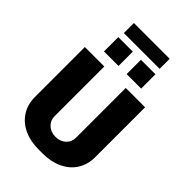

<svg xmlns="http://www.w3.org/2000/svg" viewBox="-296 -1145 1271 1271"><g transform="rotate(45 340.0 -509.0)"><path d="M240 -686V-221Q240 -181 268 -154.5Q296 -128 340 -128Q384 -128 412.5 -154Q441 -180 441 -221V-686H622V-218Q622 -150 589 -98Q556 -46 496 -18Q436 10 357 10H322Q243 10 183.5 -18Q124 -46 91 -98Q58 -150 58 -218V-686ZM510 -1028V-934H175V-1028ZM304 -755H168V-889H304ZM516 -755H380V-889H516Z"/></g></svg>

Font: Chivo ExtraBold
Style: Regular
Weight: 800
Designer: Hector Gatti
Foundry: Omnibus-Type
Version: Version 1.007